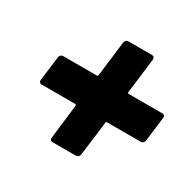

<svg xmlns="http://www.w3.org/2000/svg" viewBox="-103 -630 669 656"><g transform="rotate(30 231.0 -302.0)"><path d="M462 -349 450 -252Q449 -247 445.5 -243.5Q442 -240 437 -240H304Q299 -240 299 -235L282 -100Q281 -95 277.5 -91.5Q274 -88 269 -88H176Q171 -88 168 -91.5Q165 -95 166 -100L182 -235Q182 -240 178 -240H45Q40 -240 37 -243.5Q34 -247 35 -252L47 -349Q48 -354 51.5 -357.5Q55 -361 60 -361H193Q198 -361 198 -366L215 -504Q216 -509 219.5 -512.5Q223 -516 228 -516H321Q332 -516 332 -504L315 -366Q313 -361 319 -361H452Q457 -361 460 -357.5Q463 -354 462 -349Z"/></g></svg>

Font: Barlow
Style: Bold Italic
Weight: 700
Italic angle: -7°
Designer: Jeremy Tribby
Foundry: Tribby Type
Version: Version 1.422